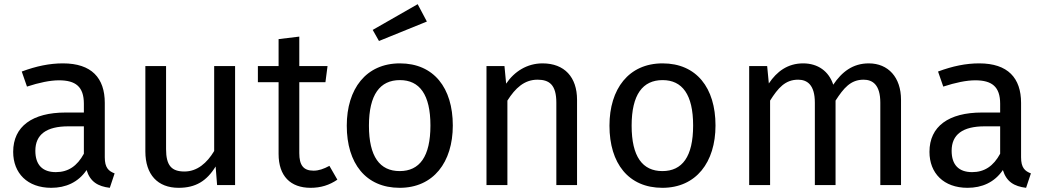

<svg xmlns="http://www.w3.org/2000/svg" viewBox="-20 -885 5003 918"><path d="M481 -133V-393C481 -512 418 -582 281 -582C217 -582 154 -569 84 -543L109 -471C167 -490 220 -501 262 -501C341 -501 381 -471 381 -389V-347H294C135 -347 43 -281 43 -159C43 -57 111 13 225 13C294 13 354 -13 394 -72C411 -16 448 6 505 13L528 -56C499 -67 481 -83 481 -133ZM247 -62C183 -62 149 -97 149 -164C149 -242 202 -281 307 -281H381V-150C349 -91 306 -62 247 -62Z M1104 -569H1004V-163C970 -106 923 -65 862 -65C800 -65 774 -94 774 -172V-569H675V-161C675 -50 734 13 834 13C915 13 968 -19 1011 -89L1018 0H1104Z M1555 -92C1527 -77 1504 -69 1479 -69C1430 -69 1411 -96 1411 -153V-492H1536L1546 -569H1411V-710L1312 -698V-569H1213V-492H1312V-149C1312 -43 1369 13 1465 13C1514 13 1555 0 1593 -26Z M1977 -865 1762 -742 1792 -689 2021 -782ZM1892 -582C1730 -582 1638 -460 1638 -284C1638 -104 1729 13 1891 13C2052 13 2145 -109 2145 -285C2145 -465 2054 -582 1892 -582ZM1892 -502C1986 -502 2038 -433 2038 -285C2038 -136 1986 -67 1891 -67C1796 -67 1744 -136 1744 -284C1744 -433 1797 -502 1892 -502Z M2574 -582C2500 -582 2439 -543 2400 -485L2392 -569H2306V0H2406V-404C2444 -464 2487 -504 2550 -504C2606 -504 2640 -480 2640 -394V0H2739V-408C2739 -516 2679 -582 2574 -582Z M3148 -582C2986 -582 2894 -460 2894 -284C2894 -104 2985 13 3147 13C3308 13 3401 -109 3401 -285C3401 -465 3310 -582 3148 -582ZM3148 -502C3242 -502 3294 -433 3294 -285C3294 -136 3242 -67 3147 -67C3052 -67 3000 -136 3000 -284C3000 -433 3053 -502 3148 -502Z M4134 -582C4057 -582 4005 -541 3964 -480C3943 -544 3891 -582 3820 -582C3746 -582 3694 -543 3656 -486L3648 -569H3562V0H3662V-404C3700 -464 3734 -504 3796 -504C3839 -504 3876 -480 3876 -394V0H3975V-404C4014 -464 4047 -504 4109 -504C4152 -504 4189 -480 4189 -394V0H4288V-408C4288 -515 4227 -582 4134 -582Z M4862 -133V-393C4862 -512 4799 -582 4662 -582C4598 -582 4535 -569 4465 -543L4490 -471C4548 -490 4601 -501 4643 -501C4722 -501 4762 -471 4762 -389V-347H4675C4516 -347 4424 -281 4424 -159C4424 -57 4492 13 4606 13C4675 13 4735 -13 4775 -72C4792 -16 4829 6 4886 13L4909 -56C4880 -67 4862 -83 4862 -133ZM4628 -62C4564 -62 4530 -97 4530 -164C4530 -242 4583 -281 4688 -281H4762V-150C4730 -91 4687 -62 4628 -62Z"/></svg>

Font: Glow Sans SC Normal Medium
Style: Regular
Weight: 600
Designer: Ryoko NISHIZUKA (kana, bopomofo & ideographs); Paul D. Hunt (Latin, Greek & Cyrillic); Sandoll Communications, Soo-young
Version: Version 0.93